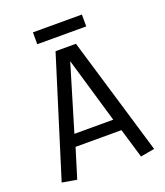

<svg xmlns="http://www.w3.org/2000/svg" viewBox="-139 -848 818 950"><g transform="rotate(-20 269.5 -373.0)"><path d="M103 7.3 25.9 -5.9 219.7 -627H327.1L512.7 -5.9L439 7.3L392.6 -148.4H150.9ZM167.5 -210.9H372.1L271 -555.7ZM146.5 -690.4V-752.9H404.3V-690.4Z"/></g></svg>

Font: Anaheim Medium
Style: Regular
Weight: 500
Version: Version 2.001